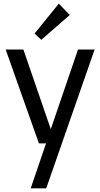

<svg xmlns="http://www.w3.org/2000/svg" viewBox="-20 -785 548 1051"><path d="M193 0H232L148 246H233L498 -514H407L258 -78L108 -514H11ZM169 -601 206 -567 362 -703 302 -765Z"/></svg>

Font: Telex Regular
Style: Regular
Weight: 400
Designer: Andres Torresi
Foundry: Andres Torresi
Version: Version 1.001